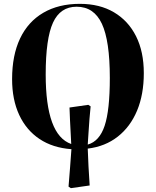

<svg xmlns="http://www.w3.org/2000/svg" viewBox="-20 -764 812 1000"><path d="M349 216 337 208Q341 159 345 107.5Q349 56 352 13Q255 6 186 -40Q117 -86 80 -165.5Q43 -245 43 -352Q43 -476 84.5 -563.5Q126 -651 205.5 -697.5Q285 -744 396 -744Q499 -744 573.5 -700Q648 -656 688.5 -575.5Q729 -495 729 -383Q729 -272 694 -188Q659 -104 593.5 -52.5Q528 -1 437 10Q438 51 441 103.5Q444 156 447 202ZM437 -11Q498 -28 525 -109Q552 -190 552 -358Q552 -552 510.5 -640.5Q469 -729 379 -729Q294 -729 256 -646Q218 -563 218 -376Q218 -60 351 -14Q350 -39 348 -72.5Q346 -106 344.5 -140.5Q343 -175 342 -204L440 -218L452 -210Q449 -181 446 -144.5Q443 -108 441 -72.5Q439 -37 437 -11Z"/></svg>

Font: Literata 72pt
Style: Bold
Weight: 700
Designer: Latin by Veronika Burian and Jose Scaglione. Greek by Irene Vlachou. Cyrillic by Vera Evstafieva.
Foundry: TypeTogether
Version: Version 3.002